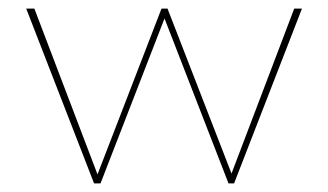

<svg xmlns="http://www.w3.org/2000/svg" viewBox="-20 -427 764 447"><path d="M683 -407 525 0H512L363 -384L214 0H199L41 -407H60L207 -21L356 -407H370L519 -23L665 -407Z"/></svg>

Font: Ysabeau Infant Thin
Style: Regular
Weight: 200
Designer: Christian Thalmann (Catharsis Fonts)
Version: Version 0.003